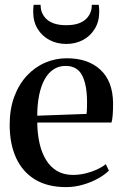

<svg xmlns="http://www.w3.org/2000/svg" viewBox="-20 -772 512 804"><path d="M256.5 11.5Q179 11.5 126.5 -20.5Q74 -52.5 47.2 -111.2Q20.5 -170 20.5 -249.5Q20.5 -315.5 39.8 -367.2Q59 -419 92.5 -455Q126 -491 169 -509.5Q212 -528 259.5 -528Q348.5 -528 400.2 -480.2Q452 -432.5 453.5 -342Q453.5 -311 452 -291.2Q450.5 -271.5 447 -259H136Q136.5 -212 145.5 -172.2Q154.5 -132.5 172.5 -102.8Q190.5 -73 218.8 -56.2Q247 -39.5 286 -39.5Q324 -39.5 362.5 -53Q401 -66.5 423 -84.5L436 -57.5Q419 -40.5 391 -24.8Q363 -9 328 1.2Q293 11.5 256.5 11.5ZM136 -287.5 342.5 -295Q344 -307.5 344.2 -319.5Q344.5 -331.5 344.5 -344Q344.5 -416.5 324 -456.2Q303.5 -496 254.5 -496Q226 -496 203.8 -481.2Q181.5 -466.5 166.5 -439Q151.5 -411.5 143.8 -373Q136 -334.5 136 -287.5ZM257.5 -588Q218.5 -588 187.2 -604.5Q156 -621 137.5 -651.2Q119 -681.5 119 -722.5Q119 -731 119.5 -737.8Q120 -744.5 121 -752H150Q150 -747 150.5 -741.8Q151 -736.5 152 -731Q157 -711.5 169.8 -697Q182.5 -682.5 204.2 -674.5Q226 -666.5 257.5 -666.5Q289 -666.5 310.5 -674.5Q332 -682.5 344.8 -697Q357.5 -711.5 362.5 -731Q363.5 -736.5 364 -741.8Q364.5 -747 364.5 -752H393.5Q394.5 -744.5 395 -737.8Q395.5 -731 395.5 -722.5Q395.5 -682 377 -651.5Q358.5 -621 327.2 -604.5Q296 -588 257.5 -588Z"/></svg>

Font: Merriweather 120pt Medium
Style: Regular
Weight: 500
Version: Version 2.100